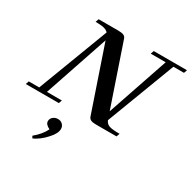

<svg xmlns="http://www.w3.org/2000/svg" viewBox="-241 -863 1367 1376"><g transform="rotate(30 442.5 -174.5)"><path d="M-32.7 0 -23.4 -26.9H63L284.2 -609.4Q272.9 -623.5 248.8 -629.9Q224.6 -636.2 177.7 -636.2L187.5 -663.1H350.6Q379.4 -663.1 394.5 -656.5Q409.7 -649.9 414.6 -634.3L585.9 -131.3L757.8 -636.2H634.3L643.6 -663.1H918.5L909.2 -636.2H821.8L606.9 -69.8Q616.7 -45.4 640.4 -36.1Q664.1 -26.9 728 -26.9L718.3 0H548.3Q520.5 0 505.9 -6.6Q491.2 -13.2 485.8 -29.3L306.2 -556.6L127 -26.9H250.5L240.7 0ZM203.1 314 193.4 297.4Q252.4 248.5 276.9 196.3Q237.3 178.2 237.3 150.4Q237.3 129.9 253.9 115.7Q270.5 101.6 293.5 101.6Q317.4 101.6 332.3 116.7Q347.2 131.8 347.2 153.3Q347.2 191.9 302.7 238.8Q281.7 263.2 253.9 284.2Q226.1 305.2 203.1 314Z"/></g></svg>

Font: Elstob 14pt SemiBold
Style: Italic
Weight: 600
Italic angle: -20°
Designer: Peter S. Baker
Version: Version 1.015